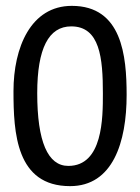

<svg xmlns="http://www.w3.org/2000/svg" viewBox="-20 -627 476 655"><path d="M412 -303C412 -437 396 -607 225 -607C85 -607 26 -465 26 -316C26 -174 35 8 219 8C365 8 412 -142 412 -303ZM331 -308C331 -225 331 -61 213 -61C143 -61 107 -144 107 -309C107 -462 146 -537 223 -537C321 -537 331 -429 331 -308Z"/></svg>

Font: linja pona
Style: Regular
Weight: 400
Foundry: jan Same & David A Roberts
Version: Version 4.9